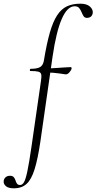

<svg xmlns="http://www.w3.org/2000/svg" viewBox="-118 -746 523 1041"><path d="M-41 275Q-74 275 -87 262.5Q-100 250 -98 235Q-97 224 -88 215.5Q-79 207 -64 207Q-50 207 -43.5 214.5Q-37 222 -34 232Q-31 242 -26 249.5Q-21 257 -9 257Q3 257 12 242Q21 227 30.5 182Q40 137 53 47L104 -306Q108 -331 105.5 -342.5Q103 -354 89.5 -357.5Q76 -361 47 -361Q43 -361 44 -367Q45 -373 48 -373Q85 -373 100.5 -383Q116 -393 120 -418Q135 -509 152 -568.5Q169 -628 191.5 -662.5Q214 -697 244.5 -711.5Q275 -726 318 -726Q352 -726 369.5 -710.5Q387 -695 385 -675Q382 -661 373.5 -655Q365 -649 354 -649Q341 -649 335 -658.5Q329 -668 324 -680.5Q319 -693 311 -702.5Q303 -712 287 -712Q247 -712 217 -643.5Q187 -575 167 -439L101 21Q87 116 69.5 172Q52 228 25.5 251.5Q-1 275 -41 275ZM236 -343Q222 -345 205.5 -347.5Q189 -350 170 -351.5Q151 -353 130 -353L132 -375Q153 -375 181.5 -377Q210 -379 233.5 -380.5Q257 -382 263 -382Q268 -382 269.5 -380Q271 -378 270 -374Q269 -366 258 -353.5Q247 -341 236 -343Z"/></svg>

Font: Cormorant Garamond Light Light
Style: Italic
Weight: 300
Italic angle: -10°
Version: Version 4.001